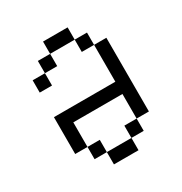

<svg xmlns="http://www.w3.org/2000/svg" viewBox="-150 -735 800 846"><g transform="rotate(-30 250.0 -312.5)"><path d="M312.5 -562.5H187.5V-625H312.5ZM62.5 -312.5H375V-500H437.5V-125H375V-250H125V-125H62.5ZM62.5 -500H125V-437.5H62.5ZM125 -125H187.5V-62.5H125ZM125 -562.5H187.5V-500H125ZM187.5 -62.5H312.5V0H187.5ZM312.5 -125H375V-62.5H312.5ZM312.5 -562.5H375V-500H312.5Z"/></g></svg>

Font: ChillBitmapSE 16px
Style: Regular
Weight: 400
Designer: Designed by Warren2060
Foundry: ChillType
Version: Version 1.000